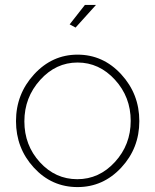

<svg xmlns="http://www.w3.org/2000/svg" viewBox="-20 -750 630 780"><path d="M370 -730 287 -638 263 -651 325 -730ZM295 10Q190 10 117.5 -69Q45 -148 45 -258Q45 -368 118.5 -448Q192 -528 295 -528Q399 -528 472.5 -448Q546 -368 546 -258Q546 -148 472.5 -69Q399 10 295 10ZM143 -425Q79 -354 79 -257Q79 -160 142 -91Q205 -22 294 -22Q383 -22 447 -92Q511 -162 511 -259Q511 -356 447 -426Q383 -496 295 -496Q207 -496 143 -425Z"/></svg>

Font: Raleway
Style: ExtraLight
Weight: 200
Designer: Matt McInerney, Pablo Impallari, Rodrigo Fuenzalida
Foundry: Matt McInerney, Pablo Impallari, Rodrigo Fuenzalida
Version: Version 2.001